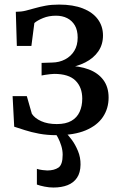

<svg xmlns="http://www.w3.org/2000/svg" viewBox="-20 -580 532 838"><path d="M227 10Q185.5 10 150.8 3.5Q116 -3 88.5 -12Q61 -21 42 -27L35 -160.5H97L119 -83.5Q131.5 -64 159.8 -51.2Q188 -38.5 228 -38.5Q267 -38.5 291.5 -52.5Q316 -66.5 327.5 -91.8Q339 -117 339 -149.5Q339 -199 309.5 -228.2Q280 -257.5 216.5 -257.5Q210 -257.5 198.5 -256.2Q187 -255 176.2 -253.2Q165.5 -251.5 161.5 -250.5V-305.5L207.5 -307Q239 -307.5 264.2 -320.8Q289.5 -334 304.2 -358Q319 -382 319 -416Q319 -448 306.8 -469Q294.5 -490 273.2 -500.8Q252 -511.5 224.5 -511.5Q193 -511.5 168 -501.2Q143 -491 130 -479.5L117 -379.5H53.5L49 -528.5Q72.5 -528.5 92.5 -533.5Q112.5 -538.5 133.2 -544.5Q154 -550.5 179.2 -555.2Q204.5 -560 238 -560Q299 -560 341.8 -543.2Q384.5 -526.5 407 -496Q429.5 -465.5 429.5 -425Q429.5 -385.5 409 -355.8Q388.5 -326 352 -307.5Q315.5 -289 268.5 -282.5L271.5 -293Q326.5 -292.5 367.5 -277Q408.5 -261.5 431.2 -230.8Q454 -200 454 -154Q454 -106.5 429.2 -69.5Q404.5 -32.5 354.2 -11.2Q304 10 227 10ZM213 238.5Q194.5 238.5 174.5 234.5Q154.5 230.5 141 225.5V157Q151.5 160.5 165.2 162.2Q179 164 186 164Q216.5 164 235 151.5Q253.5 139 253.5 95.5Q253.5 76 247.5 56.5Q241.5 37 233.5 21.8Q225.5 6.5 220 -1L248.5 -6L266.5 -1Q277.5 9 293 29.8Q308.5 50.5 320.2 78.8Q332 107 331.5 138.5Q331 174 316 196Q301 218 274.8 228.2Q248.5 238.5 213 238.5Z"/></svg>

Font: Merriweather 36pt
Style: Regular
Weight: 400
Designer: Eben Sorkin
Foundry: Eben Sorkin
Version: Version 2.100